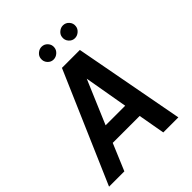

<svg xmlns="http://www.w3.org/2000/svg" viewBox="-240 -1010 1144 1144"><g transform="rotate(-45 332.0 -438.0)"><path d="M5 -1 307 -700H458L589 -1H462L432 -170H205L134 -1ZM366 -550 249 -274H414ZM307 -770Q285 -770 269.5 -787.5Q254 -805 257 -829Q259 -848 275 -861.5Q291 -875 310 -875Q333 -875 348.5 -857.5Q364 -840 361 -817Q359 -798 343 -784Q327 -770 307 -770ZM487 -770Q465 -770 449.5 -787.5Q434 -805 437 -829Q439 -848 455 -861.5Q471 -875 490 -875Q513 -875 528.5 -857.5Q544 -840 541 -817Q539 -798 523 -784Q507 -770 487 -770Z"/></g></svg>

Font: Kulim Park
Style: Bold Italic
Weight: 700
Italic angle: -8°
Designer: Noponies / Dale Sattler
Foundry: Noponies
Version: Version 1.000; ttfautohint (v1.8.3)